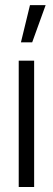

<svg xmlns="http://www.w3.org/2000/svg" viewBox="-20 -746 210 766"><path d="M63.5 -577.1 99.6 -725.6H162.1L108.4 -577.1ZM54.7 0V-503.9H116.2V0Z"/></svg>

Font: Post No Bills Colombo Medium
Style: Regular
Weight: 500
Designer: Kosala Senevirathne, Siva Puranthara, Lasantha Premarathna, Tharique Azeez
Foundry: Mooniak
Version: Version 1.220 ; ttfautohint (v1.6)